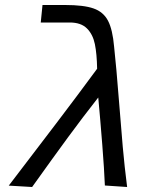

<svg xmlns="http://www.w3.org/2000/svg" viewBox="-20 -745 640 768"><path d="M28 -19.5Q120.5 -140.5 205.5 -252.2Q290.5 -364 368.5 -470Q367.5 -529.5 359.5 -568.5Q351.5 -607.5 327.8 -631.2Q304 -655 259 -655H143L150 -725H240.5Q315 -725 354.2 -711.2Q393.5 -697.5 412 -662.2Q430.5 -627 436.5 -557.5Q445 -480.5 456 -340Q464 -237 471 -158Q478 -79 488.5 3L399.5 -3Q397 -66 389 -167.5Q381 -269 373 -355Q311 -276 252.2 -196Q193.5 -116 108.5 3L15 -2.5Z"/></svg>

Font: JuliaMono
Style: Italic
Weight: 400
Italic angle: -9°
Monospace: yes
Designer: cormullion
Foundry: corm
Version: Version 0.057; ttfautohint (v1.8.4)